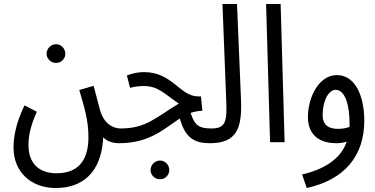

<svg xmlns="http://www.w3.org/2000/svg" viewBox="-20 -714 1884 964"><path d="M262 -398C287 -398 308 -419 308 -444C308 -470 287 -492 262 -492C235 -492 214 -470 214 -444C214 -419 235 -398 262 -398Z M48 28C48 149 136 230 259 230C432 230 493 107 498 -25C517 -5 544 5 578 5C616 5 627 -12 627 -34C627 -56 615 -69 587 -69C573 -69 509 -71 483 -159C478 -175 471 -206 450 -283L378 -262C401 -183 424 -114 424 -26C424 61 396 156 264 156C168 156 123 98 123 15C123 -38 136 -88 165 -153L103 -185C57 -90 48 -21 48 28Z M784 186C809 186 830 165 830 140C830 114 809 92 784 92C757 92 736 114 736 140C736 165 757 186 784 186Z M577 5C736 5 807 -71 883 -119C910 -20 958 5 1034 5C1073 5 1084 -12 1084 -34C1084 -56 1072 -69 1044 -69C978 -69 958 -84 937 -147C955 -153 974 -157 996 -158L989 -230H975C883 -230 846 -352 703 -352C675 -352 644 -346 617 -335L633 -273C655 -278 670 -282 703 -282C776 -282 808 -240 878 -194C761 -124 714 -69 586 -69Z M1034 5C1170 5 1196 -72 1190 -214L1170 -694H1097L1116 -205C1120 -104 1112 -69 1043 -69Z M1336 0H1409L1389 -694H1316Z M1520 230C1711 188 1809 68 1809 -108C1809 -230 1765 -337 1671 -337C1583 -337 1526 -229 1526 -125C1526 -60 1560 5 1669 5C1685 5 1704 3 1721 -3C1697 66 1636 129 1497 162ZM1600 -136C1600 -212 1632 -263 1665 -263C1714 -263 1735 -183 1735 -95C1735 -89 1735 -83 1735 -77C1717 -70 1697 -67 1678 -67C1635 -67 1600 -82 1600 -136Z"/></svg>

Font: Noto Sans Arabic ExtCond
Style: Regular
Weight: 400
Width: 2
Designer: Monotype Design Team, Nadine Chahine, Nizar Qandah and Khaled Hosny
Foundry: Monotype Imaging Inc.
Version: Version 2.012